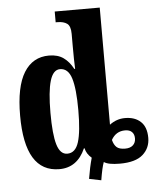

<svg xmlns="http://www.w3.org/2000/svg" viewBox="-57 -808 763 939"><g transform="rotate(-5 324.5 -339.0)"><path d="M343 70Q352 14 365 -32Q340 -53 334 -81H331Q291 10 203 10Q34 10 34 -267Q34 -409 77 -478.5Q120 -548 200 -548Q243 -548 271 -528Q299 -508 318 -472H322Q320 -514 320 -583V-644Q320 -682 303 -694.5Q286 -707 255 -707H247V-760H468V-185Q502 -211 544 -211Q592 -211 620.5 -184.5Q649 -158 649 -105Q649 -55 613 -23Q577 9 500 9Q443 9 422 -6Q412 20 402 82ZM320 -269Q320 -375 304 -426Q288 -477 248 -477Q214 -477 198.5 -424.5Q183 -372 183 -268Q183 -162 198 -112Q213 -62 248 -62Q288 -62 304 -113Q320 -164 320 -269ZM584 -108Q584 -128 572.5 -139.5Q561 -151 539 -151Q494 -151 471 -110Q477 -86 490 -74Q503 -62 532 -62Q557 -62 570.5 -74.5Q584 -87 584 -108Z"/></g></svg>

Font: Noto Serif CondExtraBold
Style: Regular
Weight: 800
Width: 3
Designer: Monotype Design Team
Foundry: Monotype Imaging Inc.
Version: Version 1.001